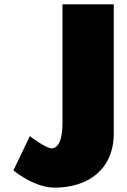

<svg xmlns="http://www.w3.org/2000/svg" viewBox="-20 -845 583 880"><path d="M501.4 -825H266.4V-281C266.4 -198 244.8 -165 216.3 -165C190.3 -165 116.6 -221 116.6 -221L41.6 -64C41.6 -64 135.3 15 230.1 15C386.4 15 501.4 -71 501.4 -233Z"/></svg>

Font: Blink
Style: Wide
Weight: 400
Designer: Mew Too
Foundry: Cannot Into Space Fonts
Version: Version 001.000